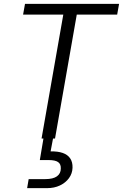

<svg xmlns="http://www.w3.org/2000/svg" viewBox="-20 -720 639 998"><path d="M196 0 309 -644H100L110 -700H599L589 -644H379L266 0ZM121 258 129 211H215Q256 211 276 196.5Q296 182 296 156Q297 133 282 122.5Q267 112 233 112H187L207 -7H257L243 67Q280 66 306 75Q332 84 345 103.5Q358 123 357 152Q356 182 338.5 206Q321 230 291.5 244Q262 258 224 258Z"/></svg>

Font: DM Sans 16pt Light
Style: Italic
Weight: 300
Italic angle: -10°
Version: Version 4.004;gftools[0.9.30]